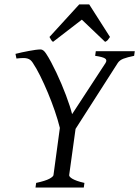

<svg xmlns="http://www.w3.org/2000/svg" viewBox="-20 -846 628 866"><path d="M357.9 0H140.1L143.1 -21Q185.5 -30.3 202.9 -39.8Q220.2 -49.3 221.2 -56.2L250 -269Q241.2 -304.7 227.1 -345.9Q212.9 -387.2 196 -427.5Q179.2 -467.8 161.4 -503.7Q143.6 -539.6 127 -564Q122.1 -571.3 116.5 -575.7Q110.8 -580.1 102.8 -582.3Q94.7 -584.5 83 -584.2Q71.3 -584 54.2 -582L49.8 -603Q63 -606.4 78.9 -609.9Q94.7 -613.3 110.4 -616.2Q126 -619.1 139.9 -621.1Q153.8 -623 163.1 -623Q175.8 -623 188 -604Q198.7 -587.9 210.4 -565.9Q222.2 -543.9 234.1 -518.8Q246.1 -493.7 257.1 -467.5Q268.1 -441.4 277.6 -416.3Q287.1 -391.1 294.2 -369.1Q301.3 -347.2 305.2 -331.1L456.1 -562Q464.4 -575.7 453.4 -582.5Q442.4 -589.4 409.2 -594.2L412.1 -615.2H587.9L585 -594.2Q554.2 -587.9 536.9 -581.3Q519.5 -574.7 511.2 -562L320.8 -264.6L292 -56.2Q291.5 -53.2 294.7 -49.1Q297.9 -44.9 305.9 -40Q314 -35.2 327.4 -30.3Q340.8 -25.4 360.8 -21ZM476.1 -679.2Q469.2 -669.4 465.6 -665Q461.9 -660.6 454.1 -657.2L349.1 -757.3L219.2 -657.2Q214.8 -660.2 211.4 -664.8Q208 -669.4 203.1 -679.2L337.4 -826.2H382.3Z"/></svg>

Font: Gentium Plus APac
Style: Italic
Weight: 400
Italic angle: -8°
Designer: J. Victor Gaultney, Annie Olsen, Iska Routamaa, Becca Hirsbrunner
Foundry: SIL International
Version: Version 5.000